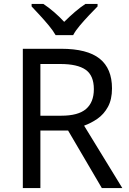

<svg xmlns="http://www.w3.org/2000/svg" viewBox="-20 -964 662 984"><path d="M294 -714Q427 -714 490.5 -663.5Q554 -613 554 -511Q554 -454 533 -416Q512 -378 479.5 -355.5Q447 -333 411 -320L607 0H502L329 -295H187V0H97V-714ZM289 -636H187V-371H294Q381 -371 421 -405.5Q461 -440 461 -507Q461 -577 419 -606.5Q377 -636 289 -636ZM265 -784Q252 -807 230 -833.5Q208 -860 184 -886Q160 -912 142 -931V-944H202Q228 -927 256 -903Q284 -879 309 -852Q336 -879 364 -903Q392 -927 418 -944H480V-931Q461 -912 436.5 -886Q412 -860 389.5 -833.5Q367 -807 355 -784Z"/></svg>

Font: Noto Sans Tamil Supplement
Style: Regular
Weight: 400
Designer: Ek Type
Foundry: Ek Type
Version: Version 2.001; ttfautohint (v1.8.4.7-5d5b)